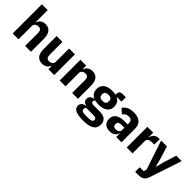

<svg xmlns="http://www.w3.org/2000/svg" viewBox="197 -1985 3442 3442"><g transform="rotate(45 1918.0 -264.0)"><path d="M69 -740H217V-436H223C242 -491 286 -537 369 -537C477 -537 533 -462 533 -329V0H385V-317C385 -385 367 -417 312 -417C288 -417 265 -411 247 -398C229 -385 217 -365 217 -340V0H69Z M975 -88H970C961 -61 946 -37 922 -18C898 1 866 12 823 12C715 12 659 -62 659 -195V-525H807V-208C807 -144 827 -108 882 -108C905 -108 929 -115 946 -128C963 -140 975 -159 975 -184V-525H1123V0H975Z M1261 0V-525H1409V-436H1415C1434 -491 1478 -537 1561 -537C1669 -537 1725 -462 1725 -329V0H1577V-317C1577 -385 1559 -417 1504 -417C1480 -417 1457 -411 1439 -398C1421 -385 1409 -365 1409 -340V0Z M2343 38C2343 94 2325 136 2281 166C2237 196 2166 212 2059 212C1968 212 1906 200 1867 179C1827 159 1810 129 1810 90C1810 31 1847 -2 1908 -10V-21C1857 -30 1832 -68 1832 -113C1832 -141 1845 -161 1863 -177C1881 -192 1906 -201 1930 -206V-210C1866 -239 1836 -292 1836 -360C1836 -467 1909 -537 2061 -537C2096 -537 2125 -534 2150 -527V-547C2150 -603 2178 -626 2229 -626H2312V-516H2196V-510C2257 -481 2286 -428 2286 -360C2286 -255 2213 -186 2061 -186C2027 -186 1996 -190 1968 -197C1953 -187 1945 -173 1945 -155C1945 -130 1963 -115 2008 -115H2160C2288 -115 2343 -59 2343 38ZM2204 58C2204 27 2183 11 2123 11H1943C1930 24 1924 42 1924 58C1924 77 1932 91 1949 100C1966 109 1994 114 2034 114H2094C2134 114 2162 109 2179 100C2196 91 2204 77 2204 58ZM2061 -283C2120 -283 2148 -308 2148 -355V-367C2148 -414 2120 -439 2061 -439C2002 -439 1974 -414 1974 -367V-355C1974 -308 2002 -283 2061 -283Z M2604 -537C2493 -537 2435 -500 2392 -437L2480 -359C2503 -391 2534 -421 2593 -421C2656 -421 2680 -389 2680 -338V-305H2597C2458 -305 2372 -252 2372 -141C2372 -49 2430 12 2535 12C2615 12 2673 -24 2689 -92H2695V0H2828V-345C2828 -470 2753 -537 2604 -537ZM2680 -159C2680 -111 2639 -91 2590 -91C2546 -91 2521 -108 2521 -147V-162C2521 -201 2550 -221 2608 -221H2680V-159Z M2960 0V-525H3108V-411H3113C3118 -440 3132 -469 3154 -490C3176 -511 3206 -525 3247 -525H3273V-387H3236C3149 -387 3108 -368 3108 -307V0Z M3692 -525H3830L3628 81C3601 162 3558 200 3467 200H3375V85H3474L3492 27L3308 -525H3455L3532 -280L3570 -128H3576L3615 -280Z"/></g></svg>

Font: Plexus Sans Bold
Style: Regular
Weight: 700
Version: Version 2.001;PS 002.001;hotconv 1.0.70;makeotf.lib2.5.58329